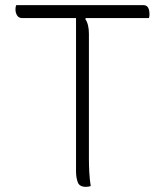

<svg xmlns="http://www.w3.org/2000/svg" viewBox="-20 -720 640 745"><path d="M332 2Q323 5 313 5Q288 5 281.5 -13.5Q275 -32 275 -55V-650H65Q53 -650 46.5 -660Q40 -670 40 -684Q40 -694 43 -700H537Q560 -700 560 -664Q560 -658 558 -650H313L311 -646Q325 -626 325 -589V-105Q325 -77 326.5 -50.5Q328 -24 332 2Z"/></svg>

Font: Recursive Mn Csl St Lt
Style: Regular
Weight: 300
Monospace: yes
Version: Version 1.079;hotconv 1.0.112;makeotfexe 2.5.65598; ttfautoh